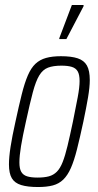

<svg xmlns="http://www.w3.org/2000/svg" viewBox="-20 -744 394 772"><path d="M133 8Q91 8 65 0Q39 -8 27.5 -27.5Q16 -47 16 -83Q16 -112 22.5 -154Q29 -196 42 -254Q56 -319 67.5 -365Q79 -411 92 -441Q105 -471 122.5 -487.5Q140 -504 165 -511Q190 -518 225 -518Q267 -518 292.5 -509.5Q318 -501 329.5 -480.5Q341 -460 341 -422Q341 -394 334 -352.5Q327 -311 315 -254Q301 -189 289.5 -143.5Q278 -98 265 -68.5Q252 -39 234.5 -22Q217 -5 192.5 1.5Q168 8 133 8ZM131 -30Q158 -30 176.5 -35Q195 -40 208.5 -53.5Q222 -67 232 -92.5Q242 -118 251.5 -157.5Q261 -197 273 -254Q285 -313 292.5 -353Q300 -393 300 -418Q300 -444 292.5 -457Q285 -470 269 -475Q253 -480 227 -480Q194 -480 173 -472Q152 -464 138 -441Q124 -418 112 -373Q100 -328 84 -254Q71 -196 64.5 -156.5Q58 -117 58 -91Q58 -66 65.5 -53Q73 -40 89 -35Q105 -30 131 -30ZM218 -587 219 -592 269 -724H316V-719L247 -587Z"/></svg>

Font: Saira ExtraCondensed ExtraLight
Style: Italic
Weight: 250
Width: 2
Italic angle: -12°
Designer: Hector Gatti with collaboration of the Omnibus-Type team
Foundry: Omnibus-Type
Version: Version 1.101